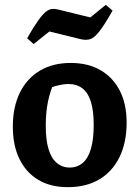

<svg xmlns="http://www.w3.org/2000/svg" viewBox="-20 -762 570 793"><path d="M260 11Q189 11 138.5 -19Q88 -49 60.5 -105Q33 -161 33 -239Q33 -320 62 -379Q91 -438 144.5 -470Q198 -502 272 -502Q344 -502 395.5 -472Q447 -442 475 -387Q503 -332 503 -256Q503 -173 473.5 -113Q444 -53 390 -21Q336 11 260 11ZM268 -70Q299 -70 321.5 -89Q344 -108 355.5 -147.5Q367 -187 367 -246Q367 -304 355.5 -341.5Q344 -379 320.5 -397Q297 -415 263 -415Q239 -415 207.5 -406Q176 -397 129 -379L208 -432Q188 -389 178.5 -344Q169 -299 169 -243Q169 -184 180.5 -146Q192 -108 214.5 -89Q237 -70 268 -70ZM119 -580 92 -604Q119 -651 137.5 -677Q156 -703 169.5 -713.5Q183 -724 195.5 -725Q208 -726 223 -722L353 -690L417 -742L445 -718Q412 -660 391 -633Q370 -606 353 -600.5Q336 -595 314 -600L184 -632Z"/></svg>

Font: Piazzolla 24pt
Style: Bold
Weight: 700
Designer: Juan Pablo del Peral
Foundry: Huerta Tipografica
Version: Version 2.005